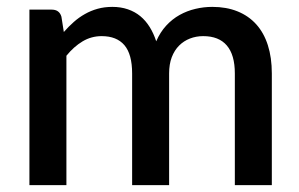

<svg xmlns="http://www.w3.org/2000/svg" viewBox="-20 -538 870 558"><path d="M65.5 0V-510H130.5Q152.5 -510 158.5 -489.5L165.5 -445Q179.5 -461 194.5 -474.2Q209.5 -487.5 226.8 -497.2Q244 -507 263.8 -512.5Q283.5 -518 306.5 -518Q331 -518 351.5 -511Q372 -504 387.8 -491Q403.5 -478 415 -459.5Q426.5 -441 434 -418Q445.5 -444.5 463 -463.5Q480.5 -482.5 502 -494.5Q523.5 -506.5 547.8 -512.2Q572 -518 597 -518Q638 -518 670.2 -505Q702.5 -492 724.8 -467.2Q747 -442.5 758.5 -406.5Q770 -370.5 770 -324.5V0H662.5V-324.5Q662.5 -378.5 639.2 -405.8Q616 -433 570.5 -433Q550 -433 532 -426Q514 -419 500.5 -405.5Q487 -392 479.2 -371.8Q471.5 -351.5 471.5 -324.5V0H364V-324.5Q364 -380.5 341.5 -406.8Q319 -433 275.5 -433Q245.5 -433 220 -417.8Q194.5 -402.5 173 -376V0Z"/></svg>

Font: Lato 2
Style: Regular
Weight: 600
Designer: Lukasz Dziedzic with Adam Twardoch and Botio Nikoltchev
Foundry: tyPoland Lukasz Dziedzic
Version: Version 2.015; 2015-08-06; http://www.latofonts.com/